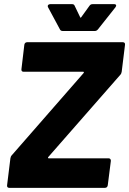

<svg xmlns="http://www.w3.org/2000/svg" viewBox="-20 -903 621 923"><path d="M211 -868 268 -762C270 -757 275 -754 281 -754H436C442 -754 447 -757 451 -762L535 -868C541 -876 539 -883 529 -883H425C419 -883 414 -881 410 -875L371 -821C369 -817 366 -817 365 -821L339 -875C337 -881 332 -883 327 -883H221C212 -883 207 -876 211 -868ZM24 0H485C492 0 497 -5 498 -12L513 -130C513 -137 509 -142 502 -142H214C210 -142 210 -145 212 -148L558 -543C562 -547 564 -552 565 -558L581 -688C582 -695 578 -700 571 -700H110C103 -700 98 -695 97 -688L83 -570C82 -563 86 -558 93 -558H380C384 -558 384 -555 382 -552L37 -157C33 -153 31 -148 30 -142L14 -12C13 -5 17 0 24 0Z"/></svg>

Font: Barlow ExtraBold
Style: Italic
Weight: 800
Italic angle: -7°
Designer: Jeremy Tribby
Foundry: Tribby Type
Version: Version 1.422;hotconv 1.0.109;makeotfexe 2.5.65596